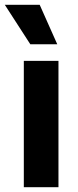

<svg xmlns="http://www.w3.org/2000/svg" viewBox="-34 -778 326 798"><path d="M65 0V-525H209V0ZM92 -594 -14 -758H131L204 -594Z"/></svg>

Font: Bricolage Grotesque 24pt
Style: Bold
Weight: 700
Designer: Mathieu Triay
Foundry: Atelier Triay
Version: Version 1.001;gftools[0.9.33.dev8+g029e19f]